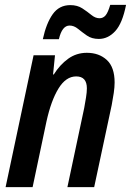

<svg xmlns="http://www.w3.org/2000/svg" viewBox="-20 -769 538 789"><path d="M3 0 118 -542H206L198 -463H201Q226 -503 260 -527.5Q294 -552 337 -552Q387 -552 419 -522.5Q451 -493 451 -430Q451 -411 447.5 -387Q444 -363 439 -337L367 0H257L326 -325Q330 -347 333.5 -368.5Q337 -390 337 -406Q337 -455 293 -455Q251 -455 220.5 -405.5Q190 -356 171 -270L114 0ZM156 -608Q170 -673 196.5 -710.5Q223 -748 269 -748Q298 -748 318.5 -734.5Q339 -721 355.5 -707.5Q372 -694 389 -694Q404 -694 414 -706Q424 -718 433 -749H498Q483 -673 453.5 -641Q424 -609 386 -609Q357 -609 337 -623Q317 -637 300.5 -650.5Q284 -664 266 -664Q235 -664 222 -608Z"/></svg>

Font: Noto Sans Condensed SemiBold
Style: Italic
Weight: 600
Width: 3
Italic angle: -12°
Designer: Monotype Design Team
Foundry: Monotype Imaging Inc.
Version: Version 2.013; ttfautohint (v1.8.4.7-5d5b)